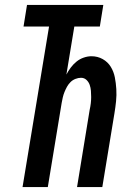

<svg xmlns="http://www.w3.org/2000/svg" viewBox="-20 -755 540 775"><path d="M71 0 178 -648H75L89 -735H397L383 -648H280L248 -454Q255 -468 265.5 -482Q276 -496 289 -506.5Q302 -517 318 -522.5Q334 -528 349 -528Q374 -528 394.5 -516.5Q415 -505 427 -485.5Q439 -466 443.5 -443Q448 -420 449.5 -395.5Q451 -371 448.5 -346.5Q446 -322 442 -298L393 0H291L342 -312Q345 -325 346.5 -338Q348 -351 348 -363.5Q348 -376 347 -388.5Q346 -401 342 -412.5Q338 -424 329 -432.5Q320 -441 307 -441Q296 -441 284.5 -436.5Q273 -432 264.5 -423.5Q256 -415 250.5 -405Q245 -395 240.5 -384Q236 -373 233.5 -362Q231 -351 229 -340L173 0Z"/></svg>

Font: Iosevka Term Curly Oblique
Style: Bold
Weight: 700
Italic angle: -9°
Designer: Belleve Invis
Foundry: Belleve Invis
Version: Version 32.3.0